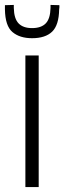

<svg xmlns="http://www.w3.org/2000/svg" viewBox="-57 -759 261 779"><path d="M46 0V-534H100V0ZM73 -604Q23 -604 -6.5 -629Q-36 -654 -37 -721Q-37 -730 -37 -738L-1 -739Q-1 -736 -1 -733Q-1 -730 -1 -727Q0 -683 18.5 -664Q37 -645 73 -645Q110 -645 128.5 -664Q147 -683 148 -727Q148 -733 148 -739L184 -738Q184 -733 184 -729Q184 -725 183 -721Q182 -657 154.5 -630.5Q127 -604 73 -604Z"/></svg>

Font: Georama Condensed Light
Style: Regular
Weight: 300
Width: 3
Designer: Jean-Baptiste Levee
Foundry: Production Type
Version: Version 1.000